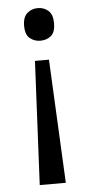

<svg xmlns="http://www.w3.org/2000/svg" viewBox="-53 -578 375 792"><g transform="rotate(-5 134.5 -182.0)"><path d="M196 -478Q196 -441 178 -426Q160 -411 134 -411Q109 -411 90.5 -426Q72 -441 72 -478Q72 -514 90.5 -530Q109 -546 134 -546Q160 -546 178 -530Q196 -514 196 -478ZM104 -330H162L187 182H79Z"/></g></svg>

Font: Go Noto Kurrent-Regular
Style: Regular
Weight: 400
Designer: Monotype Design Team
Foundry: Monotype Imaging Inc.
Version: Version 2.012; ttfautohint (v1.8.4.7-5d5b)